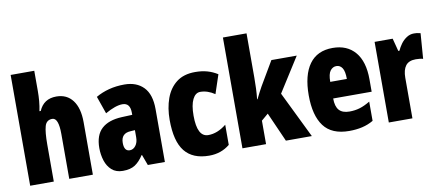

<svg xmlns="http://www.w3.org/2000/svg" viewBox="-68 -1074 2971 1297"><g transform="rotate(-10 1417.0 -426.0)"><path d="M212 -672Q212 -638 209 -603.5Q206 -569 199 -536H208Q241 -614 328 -614Q400 -614 440 -561Q480 -508 480 -411V-51H318V-359Q318 -470 275 -470Q235 -470 223.5 -430Q212 -390 212 -304V-51H50V-811H212Z M795 -614Q878 -614 926 -564.5Q974 -515 974 -414V-51H857L830 -124H827Q800 -82 768.5 -61.5Q737 -41 685 -41Q638 -41 609 -67Q580 -93 567 -134Q554 -175 554 -220Q554 -309 601.5 -352.5Q649 -396 740 -400L812 -403V-417Q812 -485 759 -485Q712 -485 640 -444L598 -564Q639 -588 688.5 -601Q738 -614 795 -614ZM782 -296Q716 -293 716 -227Q716 -170 755 -170Q779 -170 795.5 -192Q812 -214 812 -249V-298Z M1277 -41Q1165 -41 1110 -109.5Q1055 -178 1055 -325Q1055 -406 1078.5 -471.5Q1102 -537 1151.5 -575.5Q1201 -614 1280 -614Q1326 -614 1363 -603.5Q1400 -593 1433 -572L1390 -443Q1341 -476 1291 -476Q1258 -476 1238.5 -437Q1219 -398 1219 -325Q1219 -179 1295 -179Q1358 -179 1419 -228V-90Q1360 -41 1277 -41Z M1668 -509Q1668 -471 1666.5 -433.5Q1665 -396 1661 -360H1664Q1675 -383 1686 -404Q1697 -425 1706 -441L1802 -604H1976L1827 -369L1982 -51H1804L1715 -252L1668 -212V-51H1506V-811H1668Z M2223 -613Q2322 -613 2377 -548Q2432 -483 2432 -361V-276H2168Q2168 -221 2191 -195.5Q2214 -170 2262 -170Q2300 -170 2333 -180Q2366 -190 2404 -213V-81Q2368 -60 2327 -50.5Q2286 -41 2238 -41Q2118 -41 2063.5 -114Q2009 -187 2009 -325Q2009 -464 2063 -538.5Q2117 -613 2223 -613ZM2227 -488Q2202 -488 2185 -466Q2168 -444 2168 -390H2282Q2282 -443 2267 -465.5Q2252 -488 2227 -488Z M2781 -614Q2791 -614 2801 -613Q2811 -612 2826 -608L2813 -434Q2794 -440 2763 -440Q2715 -440 2693.5 -411.5Q2672 -383 2672 -329V-51H2510V-604H2634L2657 -516H2665Q2675 -539 2691.5 -561.5Q2708 -584 2731 -599Q2754 -614 2781 -614Z"/></g></svg>

Font: Noto Sans Tamil UI ExtraCondensed Black
Style: Regular
Weight: 900
Width: 2
Designer: Jelle Bosma - Monotype Design Team
Foundry: Monotype Imaging Inc.
Version: Version 2.004; ttfautohint (v1.8.4.7-5d5b)